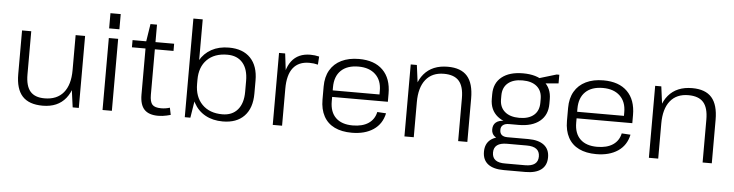

<svg xmlns="http://www.w3.org/2000/svg" viewBox="-52 -994 5486 1435"><g transform="rotate(5 2691.0 -277.0)"><path d="M149 -216Q149 -130 183.5 -89.5Q218 -49 291 -49Q384 -49 433 -108Q482 -167 482 -277L515 -341V-280Q515 -142 455 -67.5Q395 7 282 7Q179 7 129.5 -47Q80 -101 80 -213V-540H149ZM553 0H507L482 -183V-540H553Z M801 -540V0H731V-540ZM804 -726V-612H727V-726Z M1149 7Q1078 7 1044.5 -28.5Q1011 -64 1011 -140V-536L1032 -671H1081V-145Q1081 -92 1099.5 -71.5Q1118 -51 1166 -51Q1182 -51 1198.5 -53.5Q1215 -56 1231 -61L1242 -8Q1228 -4 1212.5 -0.5Q1197 3 1181 5Q1165 7 1149 7ZM909 -540H1221V-486H909Z M1633 7Q1558 7 1502 -24Q1446 -55 1415 -112.5Q1384 -170 1384 -248V-297Q1384 -375 1415 -430.5Q1446 -486 1501.5 -516.5Q1557 -547 1632 -547Q1737 -547 1794 -487.5Q1851 -428 1851 -319V-221Q1851 -112 1794 -52.5Q1737 7 1633 7ZM1348 -740H1418V-176L1390 0H1348ZM1625 -46Q1699 -46 1740 -94Q1781 -142 1781 -228V-310Q1781 -398 1740 -445.5Q1699 -493 1625 -493Q1528 -493 1473 -438Q1418 -383 1418 -287V-256Q1418 -159 1473.5 -102.5Q1529 -46 1625 -46Z M2008 -540H2054L2078 -342V0H2008ZM2054 -299Q2054 -421 2102.5 -484Q2151 -547 2243 -547Q2260 -547 2276.5 -545Q2293 -543 2309 -539L2305 -478Q2275 -486 2240 -486Q2160 -486 2119 -434Q2078 -382 2078 -278Z M2601 7Q2525 7 2471.5 -19Q2418 -45 2390 -96.5Q2362 -148 2362 -221V-319Q2362 -391 2391.5 -442Q2421 -493 2476.5 -520Q2532 -547 2608 -547Q2724 -547 2787 -484.5Q2850 -422 2850 -308V-247H2418V-296H2795L2783 -276V-324Q2783 -402 2736.5 -446Q2690 -490 2609 -490Q2524 -490 2478 -445.5Q2432 -401 2432 -320V-214Q2432 -133 2476.5 -90.5Q2521 -48 2603 -48Q2676 -48 2721 -78Q2766 -108 2778 -164L2844 -160Q2827 -79 2763 -36Q2699 7 2601 7Z M3399 -322Q3399 -410 3363 -451Q3327 -492 3250 -492Q3161 -492 3113.5 -432.5Q3066 -373 3066 -263L3033 -199V-260Q3033 -399 3095.5 -473Q3158 -547 3274 -547Q3373 -547 3420.5 -493Q3468 -439 3468 -326V0H3399ZM2996 -540H3042L3066 -357V0H2996Z M3839 -160Q3737 -160 3679.5 -206.5Q3622 -253 3622 -337V-371Q3622 -455 3679.5 -501Q3737 -547 3839 -547Q3940 -547 3997 -501Q4054 -455 4054 -371V-337Q4054 -253 3997 -206.5Q3940 -160 3839 -160ZM3757 186Q3679 186 3638.5 154.5Q3598 123 3598 62Q3598 2 3638 -29.5Q3678 -61 3757 -61H3920Q3997 -61 4038 -29.5Q4079 2 4079 62Q4079 123 4038 154.5Q3997 186 3920 186ZM3913 136Q4010 136 4010 62Q4010 -12 3913 -12H3765Q3666 -12 3666 62Q3666 138 3765 136ZM3731 -40Q3690 -40 3667.5 -59Q3645 -78 3645 -110Q3645 -144 3667 -162.5Q3689 -181 3732 -181H3839V-160H3766Q3737 -160 3721 -147Q3705 -134 3706 -110Q3706 -86 3720.5 -73.5Q3735 -61 3764 -61H3839V-40ZM3839 -213Q3909 -213 3947.5 -246Q3986 -279 3986 -339V-368Q3986 -428 3947.5 -461Q3909 -494 3839 -494Q3769 -494 3730 -461Q3691 -428 3691 -368V-339Q3691 -280 3730 -246.5Q3769 -213 3839 -213ZM3949 -518 4089 -560H4109V-495L3949 -481Z M4435 7Q4359 7 4305.5 -19Q4252 -45 4224 -96.5Q4196 -148 4196 -221V-319Q4196 -391 4225.5 -442Q4255 -493 4310.5 -520Q4366 -547 4442 -547Q4558 -547 4621 -484.5Q4684 -422 4684 -308V-247H4252V-296H4629L4617 -276V-324Q4617 -402 4570.5 -446Q4524 -490 4443 -490Q4358 -490 4312 -445.5Q4266 -401 4266 -320V-214Q4266 -133 4310.5 -90.5Q4355 -48 4437 -48Q4510 -48 4555 -78Q4600 -108 4612 -164L4678 -160Q4661 -79 4597 -36Q4533 7 4435 7Z M5233 -322Q5233 -410 5197 -451Q5161 -492 5084 -492Q4995 -492 4947.5 -432.5Q4900 -373 4900 -263L4867 -199V-260Q4867 -399 4929.5 -473Q4992 -547 5108 -547Q5207 -547 5254.5 -493Q5302 -439 5302 -326V0H5233ZM4830 -540H4876L4900 -357V0H4830Z"/></g></svg>

Font: Pathway Extreme 28pt Light
Style: Regular
Weight: 300
Designer: Eduardo Rodriguez Tunni
Foundry: Eduardo Rodriguez Tunni
Version: Version 1.001;gftools[0.9.26]